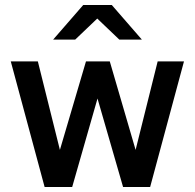

<svg xmlns="http://www.w3.org/2000/svg" viewBox="-20 -746 776 766"><path d="M158 0 23 -501H131L219 -148L323 -501H418L521 -148L609 -501H714L579 0H471L369 -353L268 0ZM456 -588 368 -672 280 -588H192L312 -726H426L546 -588Z"/></svg>

Font: Red Hat Text Medium
Style: Regular
Weight: 500
Designer: Pentagram, MCKL
Foundry: Pentagram, MCKL
Version: Version 1.023